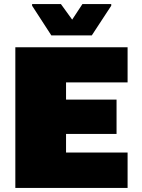

<svg xmlns="http://www.w3.org/2000/svg" viewBox="-20 -919 696 939"><path d="M55 0V-688H604V-516H303V-432H550V-264H303V-173H604V0ZM231 -746 137 -891V-899H278L333 -823L383 -899H524V-891L429 -746Z"/></svg>

Font: Saira SemiExpanded Black
Style: Regular
Weight: 900
Width: 6
Designer: Hector Gatti with collaboration of the Omnibus-Type team
Foundry: Omnibus-Type
Version: Version 1.101